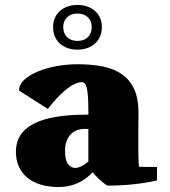

<svg xmlns="http://www.w3.org/2000/svg" viewBox="-20 -753 693 784"><path d="M238.3 -642.6Q238.3 -616.2 254.2 -601.1Q270 -585.9 296.4 -585.9Q322.8 -585.9 338.6 -601.1Q354.5 -616.2 354.5 -642.6Q354.5 -667.5 338.6 -682.6Q322.8 -697.8 296.4 -697.8Q270 -697.8 254.2 -682.6Q238.3 -667.5 238.3 -642.6ZM296.4 -550.3Q274.4 -550.3 256.1 -556.6Q237.8 -563 224.6 -575Q211.4 -586.9 204.1 -604Q196.8 -621.1 196.8 -642.6Q196.8 -663.6 204.3 -680.2Q211.9 -696.8 225.1 -708.5Q238.3 -720.2 256.6 -726.6Q274.9 -732.9 296.4 -732.9Q317.9 -732.9 336.2 -726.6Q354.5 -720.2 367.7 -708.5Q380.9 -696.8 388.4 -680.2Q396 -663.6 396 -642.6Q396 -621.6 388.7 -604.5Q381.3 -587.4 368.2 -575.4Q355 -563.5 336.7 -556.9Q318.4 -550.3 296.4 -550.3ZM326.2 -226.6Q288.1 -226.6 266.8 -202.1Q245.6 -177.7 245.6 -137.7Q245.6 -99.1 257.6 -83.3Q269.5 -67.4 286.6 -67.4Q310.5 -67.4 340.8 -93.3V-226.6ZM621.1 -16.1Q527.8 4.9 417.5 4.9Q398.9 -7.8 384.3 -21.7Q369.6 -35.6 358.9 -49.8Q301.3 10.7 219.7 10.7Q180.7 10.7 148.4 1.5Q116.2 -7.8 93.3 -26.1Q70.3 -44.4 57.6 -71.5Q44.9 -98.6 44.9 -133.8Q44.9 -209 115.7 -246.8Q186.5 -284.7 331.1 -284.7H340.8V-301.3Q340.8 -362.3 335.2 -389.9Q329.6 -417.5 315.4 -417.5Q287.1 -417.5 251 -388.4Q214.8 -359.4 175.3 -308.1L57.6 -383.3Q57.6 -407.7 79.3 -427.5Q101.1 -447.3 135.5 -461.4Q169.9 -475.6 212.4 -483.2Q254.9 -490.7 296.4 -490.7Q356 -490.7 402.3 -481Q448.7 -471.2 480.5 -448Q512.2 -424.8 528.8 -387Q545.4 -349.1 545.4 -293.5Q545.4 -279.8 545.2 -261.7Q544.9 -243.7 544.9 -220.2V-133.8Q544.9 -109.9 545.7 -94.5Q546.4 -79.1 547.4 -72.3Q555.2 -71.8 563.2 -71.5Q571.3 -71.3 580.1 -71.3H621.1Z"/></svg>

Font: Tienne Black
Style: Regular
Weight: 900
Designer: vernon adams
Foundry: vernon adams
Version: Version 001.001